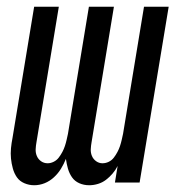

<svg xmlns="http://www.w3.org/2000/svg" viewBox="-20 -540 540 568"><path d="M81 8Q66 8 52 2Q38 -4 30 -15.5Q22 -27 18 -41.5Q14 -56 12.5 -71Q11 -86 12.5 -101.5Q14 -117 17 -132L81 -520H154L88 -120Q86 -109 85.5 -98.5Q85 -88 89 -78.5Q93 -69 101.5 -63Q110 -57 121 -57Q130 -57 139 -61.5Q148 -66 154 -74Q160 -82 164.5 -90.5Q169 -99 172 -108Q175 -117 177 -126Q179 -135 181 -144L243 -520H317L251 -120Q249 -109 248.5 -98.5Q248 -88 252 -78.5Q256 -69 264.5 -63Q273 -57 283 -57Q293 -57 302 -61.5Q311 -66 317 -74Q323 -82 327.5 -90.5Q332 -99 335 -108Q338 -117 340 -126Q342 -135 344 -144L406 -520H479L393 0H320L328 -49Q322 -37 313 -26.5Q304 -16 293.5 -8Q283 0 270 4Q257 8 244 8Q228 8 214.5 2Q201 -4 193 -15.5Q185 -27 181 -41Q177 -55 175 -70Q169 -55 160.5 -41Q152 -27 139.5 -15.5Q127 -4 112 2Q97 8 81 8Z"/></svg>

Font: Iosevka
Style: Italic
Weight: 400
Italic angle: -9°
Monospace: yes
Designer: Belleve Invis
Foundry: Belleve Invis
Version: Version 32.5.0; ttfautohint (v1.8.4)